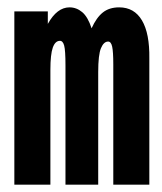

<svg xmlns="http://www.w3.org/2000/svg" viewBox="-20 -502 440 522"><path d="M19 0V-471H110V-437Q135 -482 169 -482Q188 -482 203.5 -469Q219 -456 229 -425Q242 -454 259.5 -468Q277 -482 304 -482Q345 -482 366 -446.5Q387 -411 386 -343V0H288V-327Q288 -361 285 -375Q282 -389 274 -389Q262 -389 254.5 -371Q247 -353 247 -306V0H158V-324Q158 -365 154.5 -378Q151 -391 143 -391Q130 -391 123.5 -372.5Q117 -354 117 -312V0Z"/></svg>

Font: Inconsolata Condensed Black
Style: Regular
Weight: 900
Width: 3
Monospace: yes
Designer: Raph Levien, Cyreal, Brenton Simpson
Foundry: Raph Levien, Cyreal, Google
Version: Version 3.001; ttfautohint (v1.8.2.53-6de2)